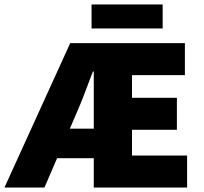

<svg xmlns="http://www.w3.org/2000/svg" viewBox="-42 -844 916 864"><path d="M-22 0 274 -650H790V-506H552V-404H754V-260H552V-144H800V0H380V-522H376Q358 -476 341.5 -431.5Q325 -387 308 -348L158 0ZM130 -132V-265H468V-132ZM370 -716V-824H690V-716Z"/></svg>

Font: Source Sans 3 Black
Style: Regular
Weight: 900
Designer: Paul D. Hunt
Foundry: Adobe
Version: Version 3.046;hotconv 1.0.118;makeotfexe 2.5.65603